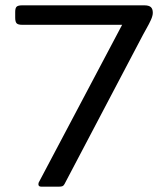

<svg xmlns="http://www.w3.org/2000/svg" viewBox="-20 -700 630 720"><path d="M124 -9Q124 -15 127 -19L438 -607H63Q48 -607 42.5 -612.5Q37 -618 37 -634V-655Q37 -670 42.5 -675Q48 -680 63 -680H521Q538 -680 545.5 -673.5Q553 -667 553 -652Q553 -641 546 -625.5Q539 -610 529.5 -593.5Q520 -577 516 -569L222 -10Q219 -4 214.5 -2Q210 0 201 0H135Q124 0 124 -9Z"/></svg>

Font: Mitr Light
Style: Regular
Weight: 300
Designer: Thanarat Vachiruckul
Foundry: Cadson Demak
Version: Version 1.002